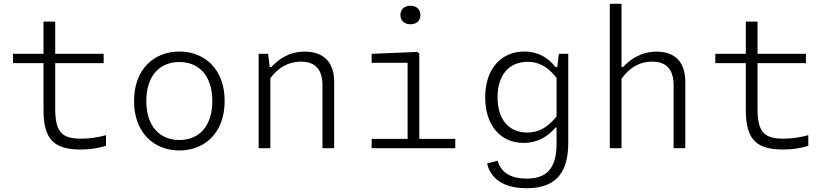

<svg xmlns="http://www.w3.org/2000/svg" viewBox="-20 -785 4380 1017"><path d="M410.5 7C454 7 502.5 0 541.5 -12.5V-69C503 -58.5 459 -50.5 410.5 -50.5C309 -50.5 272.5 -83.5 272.5 -209.5V-450.5H529V-500H272.5V-670.5H210.5V-500H49V-450.5H210.5V-201.5C210.5 -40 272.5 7.5 410.5 7Z M1170 -250C1170 -419.5 1063.5 -512 930 -512C797 -512 690 -419.5 690 -250C690 -80.5 797 12 930 12C1063.5 12 1170 -80.5 1170 -250ZM1104.5 -250C1104.5 -116 1034 -43.5 930 -43.5C826 -43.5 755 -116 755 -250C755 -384 826 -456.5 930 -456.5C1034 -456.5 1104.5 -384 1104.5 -250Z M1750 0V-351C1750 -464 1686 -511.5 1594.5 -511.5C1504 -511.5 1450.5 -465 1418 -430.5H1408.5L1400 -500H1350V0H1412V-371C1452 -424.5 1505.5 -458.5 1574.5 -458.5C1634 -458.5 1688 -433 1688 -333.5V0Z M1948.5 0H2391.5V-49.5H2201V-501L2191.5 -510L1948.5 -500V-452.5H2139V-49.5H1948.5ZM2154 -656.5C2185 -656.5 2207 -674.5 2207 -705.5C2207 -736.5 2185 -754.5 2154 -754.5C2123 -754.5 2101 -736.5 2101 -705.5C2101 -674.5 2123 -656.5 2154 -656.5Z M2550 -269.5C2550 -124 2628.5 -28 2753.5 -28C2827.5 -28 2881.5 -61.5 2923 -110H2928V-22C2928 123 2860 161 2769.5 161C2693 161 2635 134 2615.5 66L2560 81C2577.5 156.5 2641 212 2769.5 212C2908.5 212 2990 146.5 2990 -28V-500H2940L2932 -430H2922.5C2884 -478 2832.5 -512 2757.5 -512C2635 -512 2550 -421 2550 -269.5ZM2615.5 -269.5C2615.5 -387.5 2676 -457.5 2775 -457.5C2829.5 -457.5 2878.5 -436 2928 -372.5V-168C2875.5 -104 2827.5 -83 2773 -83C2671.5 -83 2615.5 -156.5 2615.5 -269.5Z M3272 0V-367.5C3311 -423 3364 -458.5 3434.5 -458.5C3494 -458.5 3548 -433 3548 -333.5V0H3610V-351C3610 -464 3547.5 -511.5 3458.5 -511.5C3370.5 -511.5 3313 -465 3281 -430.5H3272V-765H3210V0Z M4130.5 7C4174 7 4222.5 0 4261.5 -12.5V-69C4223 -58.5 4179 -50.5 4130.5 -50.5C4029 -50.5 3992.5 -83.5 3992.5 -209.5V-450.5H4249V-500H3992.5V-670.5H3930.5V-500H3769V-450.5H3930.5V-201.5C3930.5 -40 3992.5 7.5 4130.5 7Z"/></svg>

Font: Monaspace Neon ExtraLight
Style: Regular
Weight: 200
Designer: Riley Cran & the Lettermatic Team
Foundry: Lettermatic
Version: Version 1.200 (Monaspace Neon)